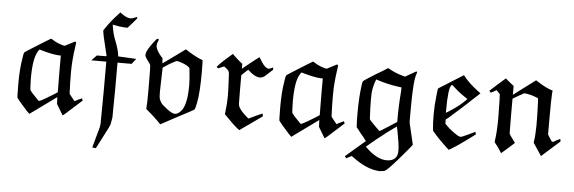

<svg xmlns="http://www.w3.org/2000/svg" viewBox="-54 -860 3767 1261"><g transform="rotate(5 1829.5 -230.0)"><path d="M86 -363Q86 -365 128 -391.5Q170 -418 212 -444L255 -470L256 -469Q258 -468 260 -467Q262 -466 264 -465Q283 -452 308 -442Q338 -431 346 -431Q350 -431 358 -436L414 -465L421 -459L418 -434Q404 -342 404 -262Q404 -189 407 -126L408 -119L425 -97Q443 -74 444 -74L467 -86L491 -97Q492 -97 497 -83L436 -28Q377 26 374 26L331 -46L329 -91L155 35Q154 35 135.5 15Q117 -5 96 -29.5Q75 -54 68 -65L67 -86Q66 -100 66 -156Q66 -253 78 -322Q81 -349 86 -363ZM203 -387 187 -392Q184 -392 176 -379Q145 -332 145 -197Q145 -178 147 -138Q148 -121 151 -118Q156 -110 187 -78L208 -56H214Q221 -57 253 -76L308 -109L329 -123V-136Q328 -143 328 -257V-365H314Q269 -368 203 -387Z M628 -387Q628 -391 611.5 -456Q595 -521 592 -546V-555L601 -568Q633 -617 683 -670L693 -681L704 -673Q738 -648 762 -648Q776 -648 792 -656L802 -661L808 -653Q808 -652 778 -618L749 -585H734Q694 -587 659 -595Q658 -595 656 -596H653L650 -597Q658 -536 676 -494Q699 -436 703 -400V-392H707L823 -386Q823 -384 809 -368L796 -351H703V-176Q702 2 701 12Q696 42 693 56Q690 69 652.5 139.5Q615 210 614 214L610 221Q605 221 598 220L587 219V216Q624 84 624 82Q625 80 627 59Q628 46 629 -155V-351H530L564 -386H596Q628 -386 628 -387Z M926 -503Q947 -530 949 -530Q950 -529 952 -529Q955 -528 956 -528Q961 -527 961 -526Q961 -525 957 -516Q949 -499 949 -486Q949 -458 985 -416L995 -405L996 -388L997 -372Q997 -371 1070 -424L1143 -477L1160 -466Q1217 -430 1258 -416L1259 -402Q1259 -400 1259.5 -377Q1260 -354 1260 -336Q1260 -201 1246 -131Q1239 -94 1232 -87Q1229 -84 1124 -29L1018 28L998 8Q965 -25 932 -52L918 -64V-70Q921 -97 921 -198Q921 -293 920 -318L918 -355L910 -367Q890 -393 884 -406Q881 -412 881 -418Q881 -420 883 -430Q888 -452 926 -503ZM1000 -306Q1000 -295 998.5 -247.5Q997 -200 997 -184Q997 -147 1001 -138Q1007 -117 1024 -100Q1028 -97 1046 -82Q1064 -67 1079.5 -58Q1095 -49 1108 -49Q1130 -49 1154 -80Q1185 -127 1185 -243Q1185 -284 1178 -345Q1177 -358 1174 -360Q1151 -380 1105 -393Q1103 -393 1100 -393.5Q1097 -394 1095.5 -394.5Q1094 -395 1092 -396H1091L1077 -390Q1041 -372 1012 -351L1001 -344V-337Q1001 -319 1000 -306Z M1445 -467 1453 -474 1466 -461Q1500 -429 1520 -414V-382L1573 -425Q1585 -435 1599.5 -446Q1614 -457 1621 -462L1628 -468L1635 -459Q1662 -411 1683 -401Q1689 -398 1695 -398Q1703 -398 1715 -404Q1717 -405 1719 -406Q1721 -407 1722 -408H1724Q1724 -404 1725 -400V-393L1707 -377Q1687 -359 1679 -351Q1662 -335 1641 -335Q1629 -335 1614 -342Q1593 -351 1572 -371L1562 -379Q1559 -376 1551 -369Q1543 -362 1536 -355L1520 -340V-243Q1520 -164 1521 -151.5Q1522 -139 1527 -129Q1538 -108 1566 -82Q1590 -60 1592 -60Q1594 -60 1636 -81Q1680 -101 1681 -101Q1682 -100 1683.5 -91.5Q1685 -83 1684 -82L1538 21Q1511 3 1455 -55L1435 -75L1437 -92Q1444 -147 1444 -196Q1444 -241 1440 -305Q1439 -349 1435 -355Q1433 -359 1433 -361Q1433 -364 1415 -378L1403 -387L1386 -380Q1368 -372 1367 -372Q1366 -371 1360.5 -374.5Q1355 -378 1355 -380Q1355 -382 1360 -387Q1390 -421 1445 -467Z M1813 -363Q1813 -365 1855 -391.5Q1897 -418 1939 -444L1982 -470L1983 -469Q1985 -468 1987 -467Q1989 -466 1991 -465Q2010 -452 2035 -442Q2065 -431 2073 -431Q2077 -431 2085 -436L2141 -465L2148 -459L2145 -434Q2131 -342 2131 -262Q2131 -189 2134 -126L2135 -119L2152 -97Q2170 -74 2171 -74L2194 -86L2218 -97Q2219 -97 2224 -83L2163 -28Q2104 26 2101 26L2058 -46L2056 -91L1882 35Q1881 35 1862.5 15Q1844 -5 1823 -29.5Q1802 -54 1795 -65L1794 -86Q1793 -100 1793 -156Q1793 -253 1805 -322Q1808 -349 1813 -363ZM1930 -387 1914 -392Q1911 -392 1903 -379Q1872 -332 1872 -197Q1872 -178 1874 -138Q1875 -121 1878 -118Q1883 -110 1914 -78L1935 -56H1941Q1948 -57 1980 -76L2035 -109L2056 -123V-136Q2055 -143 2055 -257V-365H2041Q1996 -368 1930 -387Z M2254 144 2244 131 2309 75 2373 20 2353 -6Q2326 -37 2319 -48L2305 -65L2304 -79Q2302 -103 2302 -158Q2302 -257 2312 -334Q2316 -366 2318 -368Q2323 -376 2403 -425Q2414 -432 2449 -452Q2467 -465 2476 -469L2478 -470Q2524 -442 2577 -428L2592 -424L2664 -465L2669 -459V-458Q2668 -456 2667 -453.5Q2666 -451 2666 -449Q2648 -405 2648 -215V-133L2650 -119L2674 -17L2682 17Q2682 19 2647.5 60.5Q2613 102 2594 123Q2531 195 2517 201Q2517 204 2501.5 206.5Q2486 209 2479 209Q2474 209 2458 207Q2383 196 2302 135L2289 126Q2287 126 2271 135ZM2555 -354Q2484 -363 2405 -389Q2385 -336 2383 -296Q2382 -287 2382 -259Q2382 -195 2386 -135L2387 -124L2397 -112Q2407 -101 2431 -77Q2455 -53 2457 -53Q2458 -53 2513 -88L2567 -123V-141Q2567 -235 2575 -329Q2575 -334 2575 -339.5Q2575 -345 2575 -348L2576 -351Q2571 -351 2555 -354ZM2520 134Q2554 134 2572.5 117Q2591 100 2591 69V59Q2591 26 2574 -63Q2568 -87 2568 -93Q2566 -93 2504 -47Q2435 6 2379 54L2376 57Q2453 134 2520 134Z M3084 -103Q3084 -101 3086.5 -94.5Q3089 -88 3089 -87L3068 -71Q3024 -38 2978 -6Q2922 30 2920 30Q2919 30 2908.5 20Q2898 10 2883 -4.5Q2868 -19 2858 -29Q2834 -53 2807 -85L2805 -99Q2801 -139 2801 -190Q2801 -256 2808 -312Q2812 -358 2815 -365L2825 -372Q2836 -378 2857.5 -392Q2879 -406 2897 -417L2977 -467Q3015 -417 3080 -369L3095 -358L3086 -349Q2980 -249 2900 -180L2882 -166L2883 -152V-139L2896 -126Q2929 -93 2973 -67Q2983 -62 2991 -62Q2998 -62 3040 -82ZM2910 -393Q2906 -397 2905 -397Q2902 -395 2900 -393Q2880 -373 2880 -219V-211Q2883 -211 2917 -234Q2966 -266 2999 -299L3013 -313L2998 -323Q2975 -338 2950 -358Q2944 -363 2928 -377Q2912 -391 2910 -393Z M3163 -368Q3152 -378 3152 -380Q3152 -381 3204 -427L3253 -470L3261 -463Q3266 -458 3284.5 -443.5Q3303 -429 3308 -425V-367L3452 -475L3461 -469Q3524 -428 3566 -417L3564 -402Q3561 -362 3561 -231V-128L3571 -111Q3574 -106 3577.5 -101Q3581 -96 3582.5 -93.5Q3584 -91 3585.5 -88.5Q3587 -86 3588 -85Q3589 -84 3591 -83Q3593 -82 3594.5 -82Q3596 -82 3599 -82L3620 -94Q3642 -105 3643 -105Q3644 -105 3646 -95V-88L3527 18L3472 -65L3473 -77Q3479 -111 3480 -178Q3480 -254 3477 -321Q3477 -326 3476.5 -334Q3476 -342 3475.5 -347Q3475 -352 3475 -353V-358L3464 -363Q3430 -377 3396 -382Q3392 -382 3387 -382.5Q3382 -383 3381 -383Q3379 -383 3343 -362L3308 -341V-229Q3308 -115 3309 -112Q3310 -106 3329.5 -80Q3349 -54 3349 -53Q3349 -52 3307 -15Q3265 22 3264 22L3263 20Q3262 19 3261 17.5Q3260 16 3259 14Q3242 -15 3220 -41Q3216 -45 3216 -50Q3226 -116 3226 -203Q3226 -222 3225 -265Q3224 -308 3224 -324L3222 -364L3199 -388L3182 -378Q3164 -368 3163 -368Z"/></g></svg>

Font: MathJax_Fraktur
Style: Regular
Weight: 400
Version: Version 1.1